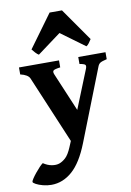

<svg xmlns="http://www.w3.org/2000/svg" viewBox="-136 -796 752 1098"><g transform="rotate(-10 239.5 -247.0)"><path d="M507.3 -413.6Q478 -406.7 468.5 -400.6Q459 -394.5 453.6 -380.4L290.5 35.2Q248.5 142.6 193.6 190.9Q138.7 239.3 71.8 239.3Q46.9 239.3 22.9 232.9Q-1 226.6 -16.8 218Q-32.7 209.5 -32.7 203.6Q-32.7 198.7 -23.9 185.3Q-15.1 171.9 -2.2 156Q10.7 140.1 23.4 126.7Q36.1 113.3 43.9 108.4Q68.4 125 93.5 129.2Q118.7 133.3 136.7 127Q155.3 120.6 173.8 103.8Q192.4 86.9 210 44.9L224.1 11.2L59.1 -380.4Q49.3 -403.3 4.9 -413.6V-454.1H237.3V-413.6Q203.1 -409.2 196.8 -402.6Q190.4 -396 196.8 -380.4L291 -157.2L380.9 -380.4Q386.7 -395 382.3 -401.9Q377.9 -408.7 349.1 -413.6V-454.1H507.3ZM436.5 -543Q430.7 -533.7 422.4 -522Q414.1 -510.3 405.8 -506.3L267.1 -607.9L129.9 -506.3Q122.1 -510.3 111.1 -522Q100.1 -533.7 93.3 -543L231.9 -732.9H303.7Z"/></g></svg>

Font: Gentium Book Plus
Style: Bold
Weight: 700
Designer: Victor Gaultney, Annie Olsen, Iska Routamaa, Becca Hirsbrunner
Foundry: SIL International
Version: Version 6.101